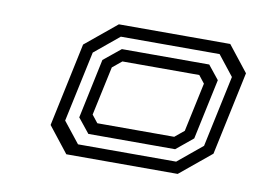

<svg xmlns="http://www.w3.org/2000/svg" viewBox="-49 -769 655 484"><g transform="rotate(10 278.5 -527.0)"><path d="M146.1 -354.5 94.3 -420.4 139.7 -634.2 219.7 -700.1H504.8L556.7 -634.2L511.2 -420.4L431.2 -354.5ZM170.8 -384.3H422L484.4 -435.8L523.4 -618.8L482.8 -670.3H230L167.2 -618.5L128.5 -437.7ZM191.9 -414.7 162.1 -451.8 194.4 -604.4 238 -639.9H461.6L489.8 -604.7L456.8 -449.9L414 -414.7ZM209.5 -445.1H406.3L430 -464.6L456.8 -590L441.5 -609.5H244.7L221 -590L194.1 -464.6Z"/></g></svg>

Font: Tourney Expanded Medium
Style: Italic
Weight: 500
Width: 7
Italic angle: -12°
Designer: Tyler Finck
Foundry: Etcetera Type Co
Version: Version 1.010; ttfautohint (v1.8.3)